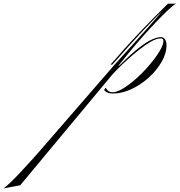

<svg xmlns="http://www.w3.org/2000/svg" viewBox="-607 -524 988 1055"><path d="M10 -169H0L12 -182Q84 -266 160 -346Q236 -426 316 -504H325Q249 -431 174 -350.5Q99 -270 22 -182ZM-26 -42Q-14 -17 12 -17Q36 -17 71.5 -39Q107 -61 145 -95.5Q183 -130 216 -169Q249 -208 270 -243Q291 -278 291 -299Q291 -313 276 -313Q253 -313 221 -294.5Q189 -276 154 -248Q119 -220 87 -190.5Q55 -161 33 -138.5Q11 -116 5 -108L-496 494L-587 511Q-571 499 -547 476Q-523 453 -496 424Q-469 395 -442.5 366Q-416 337 -395 313Q-374 289 -363 276L23 -169Q36 -184 63.5 -214Q91 -244 126 -283Q161 -322 197.5 -363Q234 -404 265.5 -441Q297 -478 316 -504H361Q345 -496 317 -469.5Q289 -443 253 -405.5Q217 -368 178.5 -324.5Q140 -281 104 -237.5Q68 -194 39 -157L36 -163H48Q112 -227 156 -261Q200 -295 229 -307.5Q258 -320 277 -320Q291 -320 299.5 -308Q308 -296 308 -276Q308 -230 280.5 -183Q253 -136 209 -96.5Q165 -57 113.5 -33.5Q62 -10 13 -10Q-21 -10 -35 -30Z"/></svg>

Font: Ballet
Style: Regular
Weight: 400
Designer: Maximiliano R. Sproviero
Foundry: Omnibus-Type
Version: Version 1.100